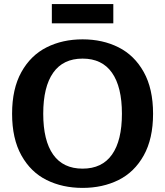

<svg xmlns="http://www.w3.org/2000/svg" viewBox="-20 -902 806 937"><path d="M233 -882H533V-788H233ZM39 -347Q39 -469 84.5 -550.5Q130 -632 207.5 -671Q285 -710 383 -710Q481 -710 558.5 -671Q636 -632 681.5 -550.5Q727 -469 727 -347Q727 -225 681.5 -143.5Q636 -62 558.5 -23.5Q481 15 383 15Q285 15 207.5 -23.5Q130 -62 84.5 -143.5Q39 -225 39 -347ZM575 -347Q575 -478 526.5 -547Q478 -616 383 -616Q288 -616 239.5 -547Q191 -478 191 -347Q191 -216 239.5 -147.5Q288 -79 383 -79Q478 -79 526.5 -147.5Q575 -216 575 -347Z"/></svg>

Font: Maitree
Style: Bold
Weight: 700
Designer: CadsonDemak Team
Foundry: CadsonDemak
Version: Version 1.002